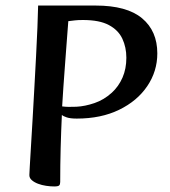

<svg xmlns="http://www.w3.org/2000/svg" viewBox="-20 -659 612 692"><path d="M175.3 13Q161.6 13 146.3 10.7Q131 8.5 117.2 3.3Q103.5 -1.9 94.7 -9.6Q85.8 -17.2 85.8 -27.9Q85.8 -31.2 87.3 -58.2Q88.8 -85.2 91.5 -129.3Q94.2 -173.4 97.4 -228.2Q100.6 -283 103.8 -341.9Q107 -400.7 110 -457Q113 -513.2 114.9 -560.4Q116.7 -607.5 117.4 -639H324.7Q437.1 -639 492.1 -593.1Q547 -547.1 547 -466.6Q547 -402.1 510.8 -348.6Q474.7 -295.1 409.5 -263.4Q344.3 -231.6 256.8 -231.6Q233.5 -231.6 220.6 -235.9Q207.7 -240.2 203 -244.8Q200.3 -186.8 198.6 -125.2Q197 -63.6 197 -3Q197 5.6 193.3 9.3Q189.6 13 175.3 13ZM204 -275.5Q224.8 -272.7 255.7 -274.3Q286.5 -275.9 320.5 -287.5Q354.6 -299.1 382.9 -324.8Q407.6 -347.4 421.5 -379.2Q435.4 -411 435.4 -450.8Q435.4 -488.7 420.9 -519.6Q406.5 -550.4 372.6 -568.6Q338.7 -586.9 278.8 -586.9Q261 -586.9 249.2 -585.5Q237.4 -584.1 226.2 -582.7Q225.5 -571.8 223.5 -547.6Q221.5 -523.4 219.2 -490.8Q216.8 -458.2 214 -421.3Q211.1 -384.5 208.6 -347Q206.1 -309.5 204 -275.5Z"/></svg>

Font: Briem Hand Thin
Style: Regular
Weight: 100
Designer: Gunnlaugur SE Briem, Eben Sorkin
Foundry: Sorkin Type Co.
Version: Version 1.003